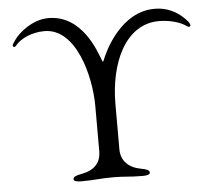

<svg xmlns="http://www.w3.org/2000/svg" viewBox="-49 -703 837 760"><g transform="rotate(-5 369.5 -322.5)"><path d="M243 5C297 5 321 0 371 0C417 0 434 5 488 5C505 5 517 2 517 -6C517 -15 507 -20 484 -24C434 -33 405 -63 405 -108V-288C405 -450 471 -600 605 -600C646 -600 688 -589 713 -571C716 -569 719 -567 721 -567C725 -567 728 -570 728 -573C728 -577 723 -586 719 -590C694 -619 653 -650 592 -650C458 -650 389 -502 376 -470C374 -466 373 -460 370 -460C368 -460 367 -465 365 -470C352 -502 304 -650 170 -650C107 -650 51 -603 32 -575C24 -563 20 -558 20 -553C20 -551 23 -548 26 -548C29 -548 31 -550 33 -552C52 -577 97 -600 150 -600C276 -600 325 -405 325 -287V-108C325 -60 297 -33 247 -24C224 -20 214 -15 214 -6C214 2 226 5 243 5Z"/></g></svg>

Font: EB Garamond
Style: Regular
Weight: 400
Designer: Georg Duffner and Octavio Pardo
Foundry: Georg Duffner
Version: Version 1.000;PS 001.000;hotconv 1.0.88;makeotf.lib2.5.64775